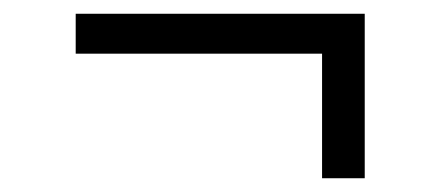

<svg xmlns="http://www.w3.org/2000/svg" viewBox="-20 -321 640 279"><path d="M448 -62V-243H90V-301H510V-62Z"/></svg>

Font: Spectral ExtraBold
Style: Regular
Weight: 800
Designer: Jean-Baptiste Levee
Foundry: Production Type
Version: Version 2.001